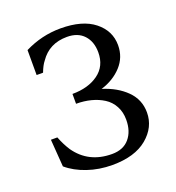

<svg xmlns="http://www.w3.org/2000/svg" viewBox="-104 -600 640 699"><g transform="rotate(-20 216.5 -250.0)"><path d="M397.9 -121.1Q397.9 -64 349.9 -23.9Q301.8 16.1 214.8 16.1Q163.6 16.1 118.7 0.7Q73.7 -14.6 43 -41L35.2 -147H60.1Q71.8 -116.7 87.9 -91.8Q136.7 -22 227.1 -22Q271 -22 294.4 -49.6Q317.9 -77.1 317.9 -122.1Q317.9 -151.9 305.4 -174.8Q293 -197.8 271.5 -211.4Q250 -225.1 223.4 -231.9Q196.8 -238.8 166 -238.8V-276.9Q227.5 -276.9 266.8 -305.4Q306.2 -334 306.2 -387.2Q306.2 -428.7 283 -453.9Q259.8 -479 217.8 -479Q148.9 -479 112.8 -425.8Q101.6 -412.1 91.8 -386.2H66.9V-482.9Q133.3 -516.1 206.1 -516.1Q291 -516.1 336.9 -479.5Q382.8 -442.9 382.8 -387.2Q382.8 -340.3 351.8 -306.6Q320.8 -272.9 272 -257.8Q327.6 -240.7 362.8 -205.8Q397.9 -170.9 397.9 -121.1Z"/></g></svg>

Font: LT Superior Serif
Style: Regular
Weight: 400
Designer: Daniel Lyons
Foundry: LyonsType
Version: Version 2.120;FEAKit 1.0